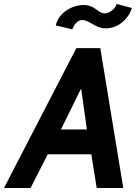

<svg xmlns="http://www.w3.org/2000/svg" viewBox="-63 -941 690 961"><path d="M554 0H421L394 -169H176L90 0H-43L319 -700H439ZM372 -293 343 -498 242 -293ZM464 -799Q435 -799 401 -820Q367 -841 350 -841Q332 -841 318.5 -826.5Q305 -812 299 -794L216 -814Q228 -861 269.5 -888.5Q311 -916 357 -916Q390 -916 417 -895Q444 -874 460 -874Q480 -874 498.5 -889.5Q517 -905 521 -921L597 -901Q585 -860 548.5 -829.5Q512 -799 464 -799Z"/></svg>

Font: Cabin
Style: Bold Italic
Weight: 700
Designer: Pablo Impallari
Foundry: Pablo Impallari. www.impallari.com Igino Marini. www.ikern.com
Version: Version 1.005